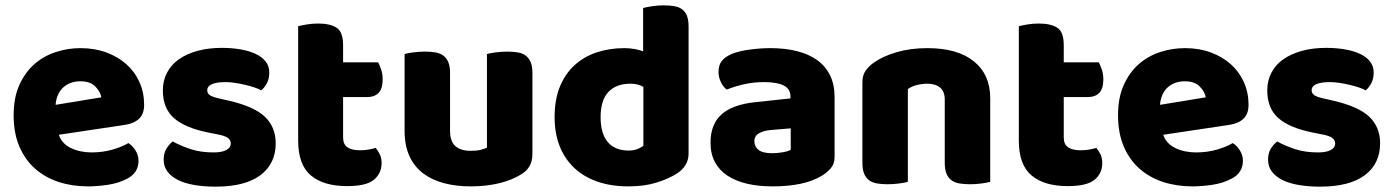

<svg xmlns="http://www.w3.org/2000/svg" viewBox="-20 -681 5211 718"><path d="M309 16Q250 16 199.5 -0.5Q149 -17 111.5 -50Q74 -83 52.5 -133Q31 -183 31 -250Q31 -316 52.5 -363.5Q74 -411 109 -441.5Q144 -472 189 -486.5Q234 -501 281 -501Q334 -501 377.5 -485Q421 -469 452.5 -441Q484 -413 501.5 -374Q519 -335 519 -289Q519 -255 500 -237Q481 -219 447 -214L200 -177Q211 -144 245 -127.5Q279 -111 323 -111Q364 -111 400.5 -121.5Q437 -132 460 -146Q476 -136 487 -118Q498 -100 498 -80Q498 -35 456 -13Q424 4 384 10Q344 16 309 16ZM281 -377Q257 -377 239.5 -369Q222 -361 211 -348.5Q200 -336 194.5 -320.5Q189 -305 188 -289L359 -317Q356 -337 337 -357Q318 -377 281 -377Z M1011 -145Q1011 -69 954 -26Q897 17 786 17Q744 17 708 11Q672 5 646.5 -7.5Q621 -20 606.5 -39Q592 -58 592 -84Q592 -108 602 -124.5Q612 -141 626 -152Q655 -136 692.5 -123.5Q730 -111 779 -111Q810 -111 826.5 -120Q843 -129 843 -144Q843 -158 831 -166Q819 -174 791 -179L761 -185Q674 -202 631.5 -238.5Q589 -275 589 -343Q589 -380 605 -410Q621 -440 650 -460Q679 -480 719.5 -491Q760 -502 809 -502Q846 -502 878.5 -496.5Q911 -491 935 -480Q959 -469 973 -451.5Q987 -434 987 -410Q987 -387 978.5 -370.5Q970 -354 957 -343Q949 -348 933 -353.5Q917 -359 898 -363.5Q879 -368 859.5 -371Q840 -374 824 -374Q791 -374 773 -366.5Q755 -359 755 -343Q755 -332 765 -325Q775 -318 803 -312L834 -305Q930 -283 970.5 -244.5Q1011 -206 1011 -145Z M1263 -167Q1263 -141 1279.5 -130Q1296 -119 1326 -119Q1341 -119 1357 -121.5Q1373 -124 1385 -128Q1394 -117 1400.5 -103.5Q1407 -90 1407 -71Q1407 -33 1378.5 -9Q1350 15 1278 15Q1190 15 1142.5 -25Q1095 -65 1095 -155V-583Q1106 -586 1126.5 -589.5Q1147 -593 1170 -593Q1214 -593 1238.5 -577.5Q1263 -562 1263 -512V-448H1394Q1400 -437 1405.5 -420.5Q1411 -404 1411 -384Q1411 -349 1395.5 -333.5Q1380 -318 1354 -318H1263Z M1493 -479Q1503 -482 1524.5 -485Q1546 -488 1569 -488Q1591 -488 1608.5 -485Q1626 -482 1638 -473Q1650 -464 1656.5 -448.5Q1663 -433 1663 -408V-193Q1663 -152 1683 -134.5Q1703 -117 1741 -117Q1764 -117 1778.5 -121Q1793 -125 1801 -129V-479Q1811 -482 1832.5 -485Q1854 -488 1877 -488Q1899 -488 1916.5 -485Q1934 -482 1946 -473Q1958 -464 1964.5 -448.5Q1971 -433 1971 -408V-104Q1971 -54 1929 -29Q1894 -7 1845.5 4.5Q1797 16 1740 16Q1686 16 1640.5 4Q1595 -8 1562 -33Q1529 -58 1511 -97.5Q1493 -137 1493 -193Z M2054 -243Q2054 -309 2074 -357.5Q2094 -406 2129.5 -438Q2165 -470 2212.5 -485.5Q2260 -501 2315 -501Q2335 -501 2354 -497.5Q2373 -494 2385 -489V-651Q2395 -654 2417 -657.5Q2439 -661 2462 -661Q2484 -661 2501.5 -658Q2519 -655 2531 -646Q2543 -637 2549 -621.5Q2555 -606 2555 -581V-107Q2555 -60 2511 -32Q2482 -13 2436 1.5Q2390 16 2330 16Q2265 16 2213.5 -2Q2162 -20 2126.5 -54Q2091 -88 2072.5 -135.5Q2054 -183 2054 -243ZM2338 -368Q2284 -368 2255 -337Q2226 -306 2226 -243Q2226 -181 2253 -149.5Q2280 -118 2331 -118Q2349 -118 2363.5 -123.5Q2378 -129 2386 -136V-356Q2366 -368 2338 -368Z M2869 -108Q2886 -108 2906.5 -111.5Q2927 -115 2937 -121V-201L2865 -195Q2837 -193 2819 -183Q2801 -173 2801 -153Q2801 -133 2816.5 -120.5Q2832 -108 2869 -108ZM2861 -501Q2915 -501 2959.5 -490Q3004 -479 3035.5 -456.5Q3067 -434 3084 -399.5Q3101 -365 3101 -318V-94Q3101 -68 3086.5 -51.5Q3072 -35 3052 -23Q2987 16 2869 16Q2816 16 2773.5 6Q2731 -4 2700.5 -24Q2670 -44 2653.5 -75Q2637 -106 2637 -147Q2637 -216 2678 -253Q2719 -290 2805 -299L2936 -313V-320Q2936 -349 2910.5 -361.5Q2885 -374 2837 -374Q2799 -374 2763 -366Q2727 -358 2698 -346Q2685 -355 2676 -373.5Q2667 -392 2667 -412Q2667 -438 2679.5 -453.5Q2692 -469 2718 -480Q2747 -491 2786.5 -496Q2826 -501 2861 -501Z M3513 -308Q3513 -339 3495.5 -353.5Q3478 -368 3448 -368Q3428 -368 3408.5 -363Q3389 -358 3375 -348V-1Q3365 2 3343.5 5Q3322 8 3299 8Q3277 8 3259.5 5Q3242 2 3230 -7Q3218 -16 3211.5 -31.5Q3205 -47 3205 -72V-372Q3205 -399 3216.5 -416Q3228 -433 3248 -447Q3282 -471 3333.5 -486Q3385 -501 3448 -501Q3561 -501 3622 -451.5Q3683 -402 3683 -314V-1Q3673 2 3651.5 5Q3630 8 3607 8Q3585 8 3567.5 5Q3550 2 3538 -7Q3526 -16 3519.5 -31.5Q3513 -47 3513 -72Z M3958 -167Q3958 -141 3974.5 -130Q3991 -119 4021 -119Q4036 -119 4052 -121.5Q4068 -124 4080 -128Q4089 -117 4095.5 -103.5Q4102 -90 4102 -71Q4102 -33 4073.5 -9Q4045 15 3973 15Q3885 15 3837.5 -25Q3790 -65 3790 -155V-583Q3801 -586 3821.5 -589.5Q3842 -593 3865 -593Q3909 -593 3933.5 -577.5Q3958 -562 3958 -512V-448H4089Q4095 -437 4100.5 -420.5Q4106 -404 4106 -384Q4106 -349 4090.5 -333.5Q4075 -318 4049 -318H3958Z M4439 16Q4380 16 4329.5 -0.5Q4279 -17 4241.5 -50Q4204 -83 4182.5 -133Q4161 -183 4161 -250Q4161 -316 4182.5 -363.5Q4204 -411 4239 -441.5Q4274 -472 4319 -486.5Q4364 -501 4411 -501Q4464 -501 4507.5 -485Q4551 -469 4582.5 -441Q4614 -413 4631.5 -374Q4649 -335 4649 -289Q4649 -255 4630 -237Q4611 -219 4577 -214L4330 -177Q4341 -144 4375 -127.5Q4409 -111 4453 -111Q4494 -111 4530.5 -121.5Q4567 -132 4590 -146Q4606 -136 4617 -118Q4628 -100 4628 -80Q4628 -35 4586 -13Q4554 4 4514 10Q4474 16 4439 16ZM4411 -377Q4387 -377 4369.5 -369Q4352 -361 4341 -348.5Q4330 -336 4324.5 -320.5Q4319 -305 4318 -289L4489 -317Q4486 -337 4467 -357Q4448 -377 4411 -377Z M5141 -145Q5141 -69 5084 -26Q5027 17 4916 17Q4874 17 4838 11Q4802 5 4776.5 -7.5Q4751 -20 4736.5 -39Q4722 -58 4722 -84Q4722 -108 4732 -124.5Q4742 -141 4756 -152Q4785 -136 4822.5 -123.5Q4860 -111 4909 -111Q4940 -111 4956.5 -120Q4973 -129 4973 -144Q4973 -158 4961 -166Q4949 -174 4921 -179L4891 -185Q4804 -202 4761.5 -238.5Q4719 -275 4719 -343Q4719 -380 4735 -410Q4751 -440 4780 -460Q4809 -480 4849.5 -491Q4890 -502 4939 -502Q4976 -502 5008.5 -496.5Q5041 -491 5065 -480Q5089 -469 5103 -451.5Q5117 -434 5117 -410Q5117 -387 5108.5 -370.5Q5100 -354 5087 -343Q5079 -348 5063 -353.5Q5047 -359 5028 -363.5Q5009 -368 4989.5 -371Q4970 -374 4954 -374Q4921 -374 4903 -366.5Q4885 -359 4885 -343Q4885 -332 4895 -325Q4905 -318 4933 -312L4964 -305Q5060 -283 5100.5 -244.5Q5141 -206 5141 -145Z"/></svg>

Font: Baloo Tammudu
Style: Regular
Weight: 400
Designer: Omkar Shende and Ek Type
Foundry: Ek Type
Version: Version 1.007;PS 1.000;hotconv 1.0.88;makeotf.lib2.5.647800